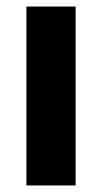

<svg xmlns="http://www.w3.org/2000/svg" viewBox="-20 -569 314 589"><path d="M212 0H61V-549H212Z"/></svg>

Font: Noto Sans Tamil Condensed ExtraBold
Style: Regular
Weight: 800
Width: 3
Designer: Jelle Bosma - Monotype Design Team
Foundry: Monotype Imaging Inc.
Version: Version 2.004; ttfautohint (v1.8.4.7-5d5b)